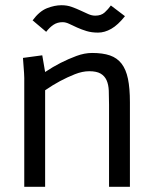

<svg xmlns="http://www.w3.org/2000/svg" viewBox="-20 -716 587 736"><path d="M73 -403Q74 -424 68 -494L142 -504L153 -440Q183 -460 212.5 -475Q242 -490 273 -501.5Q304 -513 333 -513Q374 -513 401.5 -503.5Q429 -494 446 -472Q463 -450 470.5 -414Q478 -378 478 -324V0H398V-315Q398 -345 397 -368.5Q396 -392 388.5 -408.5Q381 -425 365.5 -434Q350 -443 322 -443Q296 -443 267 -431.5Q238 -420 210 -405Q182 -390 153 -370V0H73ZM459 -654Q432 -620 406.5 -605.5Q381 -591 356 -591Q331 -591 311.5 -597Q292 -603 275.5 -610.5Q259 -618 245.5 -624.5Q232 -631 220 -631Q200 -631 185 -621Q170 -611 157 -594L105 -638Q131 -673 160 -684.5Q189 -696 216 -696Q237 -696 255 -689.5Q273 -683 289 -675.5Q305 -668 318.5 -662Q332 -656 345 -656Q368 -656 381.5 -668.5Q395 -681 405 -695Z"/></svg>

Font: Actor
Style: Regular
Weight: 400
Designer: Thomas Junold
Foundry: Thomas Junold
Version: Version 1.001